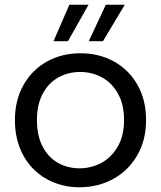

<svg xmlns="http://www.w3.org/2000/svg" viewBox="-20 -782 680 811"><path d="M316 9Q239 9 176.5 -26Q114 -61 78.5 -125.5Q43 -190 43 -275Q43 -359 79.5 -423.5Q116 -488 179 -522.5Q242 -557 320 -557Q398 -557 461 -522.5Q524 -488 560.5 -424Q597 -360 597 -275Q597 -190 559.5 -125.5Q522 -61 458 -26Q394 9 316 9ZM316 -71Q365 -71 408 -94Q451 -117 477.5 -163Q504 -209 504 -275Q504 -341 478 -387Q452 -433 410 -455.5Q368 -478 319 -478Q269 -478 227.5 -455.5Q186 -433 161 -387Q136 -341 136 -275Q136 -208 160.5 -162Q185 -116 226 -93.5Q267 -71 316 -71ZM267 -608H206L273 -762H354ZM415 -608H355L427 -762H507Z"/></svg>

Font: MSTAGE
Style: Regular
Weight: 400
Designer: Ninad Kale (Devanagari), Jonny Pinhorn (Latin)
Foundry: Indian Type Foundry
Version: 4.004